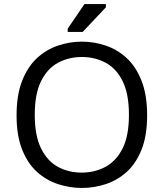

<svg xmlns="http://www.w3.org/2000/svg" viewBox="-20 -918 810 950"><path d="M385 12Q325 12 267 -7Q209 -26 163 -67.5Q117 -109 89.5 -178Q62 -247 62 -347Q62 -448 89.5 -518Q117 -588 163 -630.5Q209 -673 267 -692.5Q325 -712 385 -712Q445 -712 503 -692.5Q561 -673 607 -630.5Q653 -588 680.5 -518Q708 -448 708 -347Q708 -247 680.5 -178Q653 -109 607 -67.5Q561 -26 503.5 -7Q446 12 385 12ZM384 -64Q448 -64 501 -92Q554 -120 586 -182.5Q618 -245 618 -350Q618 -454 586.5 -517Q555 -580 502 -608Q449 -636 385 -636Q321 -636 268 -608Q215 -580 183.5 -517Q152 -454 152 -350Q152 -246 183.5 -183Q215 -120 267.5 -92Q320 -64 384 -64ZM315 -760V-776L398 -898H504V-882L389 -760Z"/></svg>

Font: AR One Sans
Style: Regular
Weight: 400
Designer: Niteesh Yadav
Foundry: Niteesh Yadav
Version: Version 1.001;gftools[0.9.33]